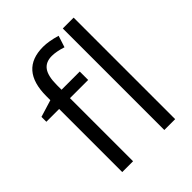

<svg xmlns="http://www.w3.org/2000/svg" viewBox="-212 -891 1016 1016"><g transform="rotate(-45 296.0 -382.5)"><path d="M327.1 -472.2H190.9V0H109.9V-472.2H14.2V-508.8L109.9 -538.1V-567.9Q109.9 -765.1 282.2 -765.1Q324.7 -765.1 381.8 -748L360.8 -683.1Q314 -698.2 280.8 -698.2Q234.9 -698.2 212.9 -667.7Q190.9 -637.2 190.9 -569.8V-535.2H327.1ZM505.9 0H424.8V-759.8H505.9Z"/></g></svg>

Font: f06896923
Style: Regular
Weight: 400
Foundry: Ascender Corporation
Version: Version 1.10